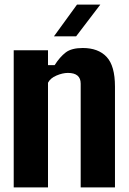

<svg xmlns="http://www.w3.org/2000/svg" viewBox="-20 -820 564 840"><path d="M40 0V-600H190V-535H219Q242 -571 267.5 -590.5Q293 -610 342 -610Q410 -610 446.5 -571Q483 -532 483 -441V0H333V-454Q333 -501 277 -501Q254 -501 227 -489.5Q200 -478 190 -458V0ZM216 -661 317 -800H419L313 -661Z"/></svg>

Font: Big Shoulders Text Black
Style: Regular
Weight: 900
Designer: Patric King
Foundry: XO Type Co
Version: Version 1.000; ttfautohint (v1.8.2)